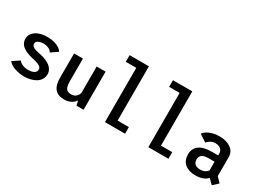

<svg xmlns="http://www.w3.org/2000/svg" viewBox="-40 -1485 2930 2185"><g transform="rotate(30 1425.0 -393.0)"><path d="M283.5 11Q212.5 11 153 -11Q93.5 -33 68.5 -68L160.5 -129Q176 -105 209.5 -91Q243 -77 284 -77Q331.5 -77 360.2 -93.5Q389 -110 389 -142Q389 -157.5 378.5 -169.8Q368 -182 348 -191Q328 -200 307 -206Q286 -212 257 -218Q220.5 -226.5 192 -237.8Q163.5 -249 136.8 -266.8Q110 -284.5 95.2 -311Q80.5 -337.5 80.5 -371.5Q80.5 -417.5 111.8 -450.2Q143 -483 189.2 -497.5Q235.5 -512 290 -512Q363.5 -512 417.2 -488.5Q471 -465 487.5 -431.5L398.5 -371.5Q388 -395 357.8 -410Q327.5 -425 292 -425Q251 -425 222.5 -411Q194 -397 194 -370Q194 -350.5 210.2 -336.8Q226.5 -323 247.8 -316.2Q269 -309.5 300.5 -304Q326 -298.5 348.8 -292.2Q371.5 -286 401.2 -272.8Q431 -259.5 451.8 -243.2Q472.5 -227 487.2 -201.5Q502 -176 502 -146Q502 -107.5 483.8 -77Q465.5 -46.5 434.5 -27.5Q403.5 -8.5 365 1.2Q326.5 11 283.5 11Z M805.5 10Q644.5 10 644.5 -178V-501H761V-202Q761 -137 779.8 -108.8Q798.5 -80.5 846 -80.5Q886.5 -80.5 911.2 -103.8Q936 -127 941.5 -156V-501H1058.5V0H965.5L951.5 -61Q929 -27 891.5 -8.5Q854 10 805.5 10Z M1455.5 -87H1603.5V0H1339.5V-713H1201.5V-800H1455.5Z M2025.5 -87H2173.5V0H1909.5V-713H1771.5V-800H2025.5Z M2751 14.5 2690 -46.5Q2637.5 11 2531 11Q2444.5 11 2392.8 -32.2Q2341 -75.5 2341 -156Q2341 -233 2397.2 -274.5Q2453.5 -316 2557.5 -316H2645V-339Q2645 -379 2618.2 -400Q2591.5 -421 2549 -421Q2515.5 -421 2487 -405Q2458.5 -389 2445 -368.5L2349.5 -430.5Q2370.5 -464.5 2425.5 -488.2Q2480.5 -512 2554 -512Q2642.5 -512 2700.5 -471.2Q2758.5 -430.5 2758.5 -359V-110L2818.5 -47.5ZM2549 -73.5Q2582 -73.5 2606.8 -86Q2631.5 -98.5 2645 -119.5V-233.5H2567.5Q2510.5 -233.5 2482.5 -214.2Q2454.5 -195 2454.5 -154Q2454.5 -73.5 2549 -73.5Z"/></g></svg>

Font: League Mono Narrow Medium
Style: Regular
Weight: 500
Width: 3
Designer: Tyler Finck
Foundry: The League of Moveable Type / Tyler Finck
Version: Version 2.210